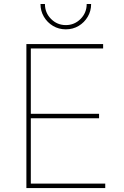

<svg xmlns="http://www.w3.org/2000/svg" viewBox="-20 -950 624 970"><path d="M113.3 0V-727.5H501V-705.1H135.7V-375H480.5V-352.5H135.7V-22.5H511.7V0ZM312.5 -801.8Q276.9 -801.8 247.8 -819.1Q218.8 -836.4 201.7 -865.5Q184.6 -894.5 184.6 -929.7H207Q207 -885.3 238 -854.2Q269 -823.2 312.5 -823.2Q356 -823.2 387 -854.2Q418 -885.3 418 -929.7H440.4Q440.4 -894.5 423.3 -865.5Q406.2 -836.4 377.4 -819.1Q348.6 -801.8 312.5 -801.8Z"/></svg>

Font: Inter Thin
Style: Regular
Weight: 250
Designer: Rasmus Andersson
Foundry: rsms
Version: Version 4.001;git-66647c0bb